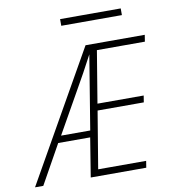

<svg xmlns="http://www.w3.org/2000/svg" viewBox="-96 -990 991 1076"><g transform="rotate(-10 400.0 -452.0)"><path d="M16 0 433 -735H770L764 -697H491L442 -401H705L699 -363H436L382 -38H655L649 0H333L369 -222H187L63 0ZM210 -260H376L445 -681Q420 -633 393.5 -585Q367 -537 340 -490ZM318 -866V-904H663V-866Z"/></g></svg>

Font: Iosevka Aile XLt Obl
Style: Regular
Weight: 200
Italic angle: -9°
Designer: Belleve Invis
Foundry: Belleve Invis
Version: Version 31.1.0; ttfautohint (v1.8.4)